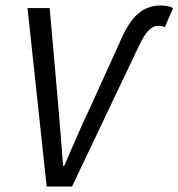

<svg xmlns="http://www.w3.org/2000/svg" viewBox="-20 -686 656 706"><path d="M151.6 0 81.2 -656.3H162.6L194.4 -296.6Q199.6 -237.8 203.3 -186.6Q207 -135.3 212.1 -76.2H216.1Q242.3 -135.3 264.1 -186.6Q285.9 -237.8 314.3 -296.6L421.6 -533.2Q451.9 -605 487.3 -635.4Q522.6 -665.8 569.6 -665.8Q585.2 -665.8 597.1 -663.1Q609 -660.4 616.3 -656.3L586.2 -586.4Q582.2 -588.4 576.2 -589.7Q570.2 -591.1 561.9 -591.1Q542.9 -591.1 526.7 -574.8Q510.5 -558.5 491.4 -518.3L244.7 0Z"/></svg>

Font: Source Sans 3 VF
Style: Italic
Weight: 200
Italic angle: -11°
Designer: Paul D. Hunt
Foundry: Adobe Systems Incorporated
Version: Version 3.042;hotconv 1.0.118;makeotfexe 2.5.65603